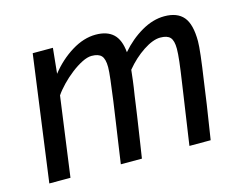

<svg xmlns="http://www.w3.org/2000/svg" viewBox="-82 -692 1041 820"><g transform="rotate(-15 438.0 -282.5)"><path d="M135.9 -1.3H42.4L117.8 -557H207.1L195.7 -445.1Q236.9 -497.6 290.7 -530.8Q344.6 -564 397.6 -564Q447.8 -564 475.2 -538.4Q502.5 -512.8 507.5 -457Q548.6 -504.8 599.6 -534.4Q650.6 -564 701.1 -564Q758.1 -564 785.5 -531.5Q812.9 -499 812.9 -423.6Q812.9 -404.1 807.9 -360.8Q802.9 -317.6 792.9 -250.3Q787.6 -209.2 779.1 -152.4Q770.7 -95.6 755.8 -1.3H661.9Q664.5 -20.2 668.2 -45.1Q671.9 -70 676.1 -98.7Q680.3 -127.3 684.6 -157Q688.9 -186.7 693.2 -215.5Q697.5 -244.2 701 -269.1Q709.2 -323.7 713.4 -359.8Q717.5 -395.9 717.5 -416.3Q717.5 -452.2 704.5 -466.4Q691.6 -480.5 660.9 -480.5Q628.5 -480.5 585.3 -452Q542.1 -423.5 506.1 -379.8Q504.3 -361.2 500.8 -333.5Q497.4 -305.8 491.5 -269.6Q488.8 -248.9 485.7 -228.1Q482.7 -207.2 479.4 -184Q476.1 -160.9 471.9 -133.8Q467.7 -106.7 462.9 -74Q458.1 -41.4 451.8 -1.3H358.6Q360.4 -13.8 364 -39.1Q367.6 -64.4 372.8 -99.9Q377.9 -135.5 384.3 -178.7Q390.7 -221.9 397.4 -269.7Q404.8 -324.9 409.2 -361.7Q413.6 -398.6 413.6 -416.3Q413.6 -452.5 400.6 -466.7Q387.7 -480.9 357.3 -480.9Q339.1 -480.9 314.9 -468.8Q290.7 -456.6 265.6 -437.1Q240.5 -417.7 219 -395.3Q197.4 -372.9 183.9 -352.8Z"/></g></svg>

Font: Merriweather Sans Variable Regular
Style: Italic
Weight: 300
Italic angle: -8°
Designer: Eben Sorkin
Foundry: Eben Sorkin
Version: Version 2.001